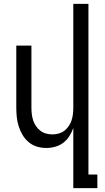

<svg xmlns="http://www.w3.org/2000/svg" viewBox="-20 -755 540 990"><path d="M358 215V-95Q350 -73 337.5 -53Q325 -33 306.5 -19Q288 -5 265 1.5Q242 8 219 8Q194 8 170.5 1Q147 -6 128 -22Q109 -38 96.5 -59Q84 -80 76.5 -103.5Q69 -127 66.5 -151.5Q64 -176 64 -200V-520H142V-200Q142 -183 144 -166.5Q146 -150 151 -134.5Q156 -119 165.5 -105Q175 -91 188 -81Q201 -71 217 -66.5Q233 -62 250 -62Q267 -62 283 -66.5Q299 -71 312 -81Q325 -91 334.5 -105Q344 -119 349 -134.5Q354 -150 356 -166.5Q358 -183 358 -200V-735H436V145H482V215Z"/></svg>

Font: Iosevka Fixed
Style: Regular
Weight: 400
Monospace: yes
Designer: Belleve Invis
Foundry: Belleve Invis
Version: Version 33.2.4